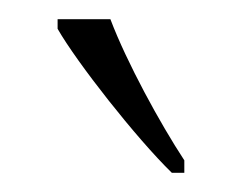

<svg xmlns="http://www.w3.org/2000/svg" viewBox="-20 -786 252 200"><path d="M159 -606H172V-619C147 -657 112 -721 95 -766H40V-756C60 -721 122 -642 159 -606Z"/></svg>

Font: Noto Serif Thai Condensed ExtraLight
Style: Regular
Weight: 200
Width: 3
Designer: Monotype Design Team
Foundry: Monotype Imaging Inc.
Version: Version 2.002